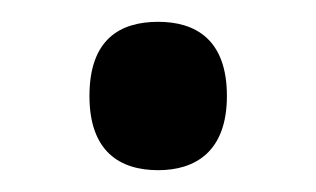

<svg xmlns="http://www.w3.org/2000/svg" viewBox="-20 -149 290 176"><path d="M125 7C159 7 188 -10 188 -61C188 -113 159 -129 125 -129C90 -129 62 -113 62 -61C62 -10 90 7 125 7Z"/></svg>

Font: Noto Serif Balinese
Style: Regular
Weight: 400
Designer: Monotype Design Team
Foundry: Monotype Imaging Inc.
Version: Version 2.005